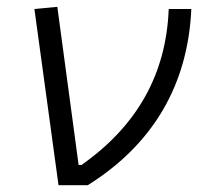

<svg xmlns="http://www.w3.org/2000/svg" viewBox="-20 -544 626 564"><path d="M151.9 0H237.8C429.2 -119.6 532.2 -294.9 542 -517.6H475.6C468.3 -325.2 381.8 -173.8 219.7 -59.6H210.9L148.4 -523.9L81.1 -517.6Z"/></svg>

Font: Cascadia Mono NF Light
Style: Italic
Weight: 300
Italic angle: -10°
Monospace: yes
Designer: Aaron Bell
Foundry: Saja Typeworks
Version: Version 2404.023